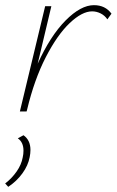

<svg xmlns="http://www.w3.org/2000/svg" viewBox="-36 -432 452 744"><path d="M396 -379 380 -357Q370 -372 354 -380Q338 -388 321 -388Q282 -388 234 -342.5Q186 -297 141.5 -210.5Q97 -124 69 -7L67 0H41L139 -408H163L110 -185Q159 -293 218 -352.5Q277 -412 328 -412Q372 -412 396 -379ZM-16 279Q10 259 28.5 232.5Q47 206 52 178Q55 165 55 152Q55 119 33 104L55 92Q82 111 82 149Q82 162 79 177Q73 209 51 239.5Q29 270 -4 292Z"/></svg>

Font: Ysabeau Extralight
Style: Italic
Weight: 200
Italic angle: -12°
Designer: Christian Thalmann (Catharsis Fonts)
Version: Version 0.003